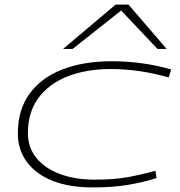

<svg xmlns="http://www.w3.org/2000/svg" viewBox="-20 -810 786 840"><path d="M385 10Q283 10 210 -19Q137 -48 97.5 -101.5Q58 -155 58 -226Q58 -329 109 -399.5Q160 -470 252.5 -506Q345 -542 469 -542Q605 -542 729 -506L718 -471Q590 -508 465 -508Q357 -508 275 -475.5Q193 -443 147.5 -380.5Q102 -318 102 -227Q102 -166 138 -120.5Q174 -75 240 -49.5Q306 -24 395 -24Q481 -24 542 -35.5Q603 -47 660 -63L665 -31Q609 -13 541.5 -1.5Q474 10 385 10ZM256 -596 486 -790H542L709 -596H669L510 -764L298 -596Z"/></svg>

Font: Georama ExtraExtended ExtraLight
Style: Italic
Weight: 200
Width: 8
Italic angle: -9°
Designer: Jean-Baptiste Levee
Foundry: Production Type
Version: Version 1.000